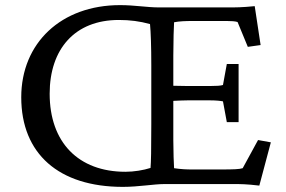

<svg xmlns="http://www.w3.org/2000/svg" viewBox="-20 -719 1117 750"><path d="M460 11C521 11 581 0 622 0H893C919 0 942 0 993 6L1038 -163L988 -172L928 -62C916 -58 893 -57 844 -57H729C708 -57 687 -58 660 -62C659 -74 657 -130 657 -171V-325C679 -326 697 -327 713 -327H800C825 -327 842 -325 851 -323L866 -242H912V-469H866L851 -387C842 -384 825 -383 800 -383H713C697 -383 679 -384 657 -384V-502C657 -553 659 -623 660 -632C679 -636 706 -637 731 -637H866C883 -637 899 -636 908 -633L948 -536L998 -543L975 -695C925 -690 900 -690 870 -690H603C553 -690 507 -699 449 -699C219 -699 63 -551 63 -339C63 -118 210 11 460 11ZM174 -353C174 -527 272 -641 444 -641C488 -641 526 -636 566 -625C569 -594 571 -537 571 -464V-234C571 -130 570 -87 568 -63C540 -54 503 -48 470 -48C286 -48 174 -163 174 -353Z"/></svg>

Font: TPK Tissa Web Quiz
Style: Regular
Weight: 400
Designer: Jacques Le Bailly, Suppakit Chalermlarp | Katatrad Co.,Ltd.
Foundry: Jacques Le Bailly, Cadson Demak Co.,Ltd.
Version: Version 5.000;Glyphs 3.1.2 (3151)